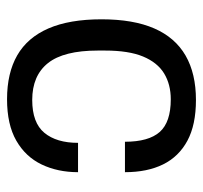

<svg xmlns="http://www.w3.org/2000/svg" viewBox="-36 -542 590 559"><g transform="rotate(90 259.5 -263.0)"><path d="M269.3 12Q193.3 12 141.5 -17.7Q89.8 -47.5 63.2 -108.7Q36.7 -169.9 36.7 -263Q36.7 -355.7 63.3 -416.7Q89.9 -477.6 142.3 -507.8Q194.7 -538 271.6 -538Q343.9 -538 390.2 -513.1Q436.5 -488.2 459.2 -442.2Q481.8 -396.2 481.8 -331.3H393.2Q393.2 -400.1 364.8 -432.4Q336.4 -464.7 269.6 -464.7Q226.3 -464.7 194.3 -445.3Q162.4 -425.8 145 -383.9Q127.7 -342.1 127.7 -273.1V-252.3Q127.7 -153.1 164.2 -107.2Q200.8 -61.3 271.4 -61.3Q337.9 -61.3 367.2 -96.7Q396.4 -132.1 396.4 -194.7H481.8Q481.8 -135.6 459.4 -88.8Q437.1 -42.1 390.1 -15Q343.1 12 269.3 12Z"/></g></svg>

Font: Archivo Variable SemiBold
Style: Regular
Weight: 600
Designer: Hector Gatti
Foundry: Omnibus-Type
Version: Version 2.001